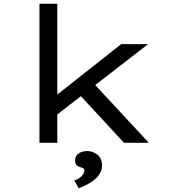

<svg xmlns="http://www.w3.org/2000/svg" viewBox="-20 -760 914 1022"><path d="M271 -140 279 -252 625 -525H768ZM190 0V-740H285V0ZM640 0 382 -279 451 -346 772 0ZM399 242 375 200Q389 197 401 189Q413 181 421 169.5Q429 158 429 148Q429 139 423 135.5Q417 132 408 130Q397 127 388.5 120Q380 113 380 93Q380 69 399 56.5Q418 44 445 44Q473 44 498 63Q523 82 523 121Q523 146 510 166Q497 186 477 201Q457 216 436 226Q415 236 399 242Z"/></svg>

Font: Lexend Tera
Style: Regular
Weight: 400
Designer: Bonnie Shaver-Troup, Thomas Jockin
Foundry: Lexend
Version: Version 1.007